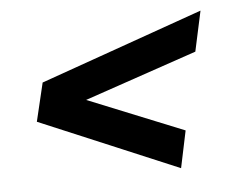

<svg xmlns="http://www.w3.org/2000/svg" viewBox="-36 -462 501 418"><g transform="rotate(-5 215.0 -253.0)"><path d="M344 -84 40 -212 60 -296 416 -422 397 -334 151 -250 361 -165Z"/></g></svg>

Font: Saira Ultra Condensed SemiBold
Style: Italic
Weight: 600
Width: 1
Italic angle: -12°
Designer: Hector Gatti with collaboration of the Omnibus-Type team
Foundry: Omnibus-Type
Version: Version 1.001; ttfautohint (v1.8)